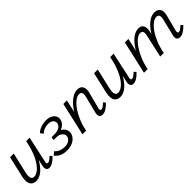

<svg xmlns="http://www.w3.org/2000/svg" viewBox="216 -1345 2275 2275"><g transform="rotate(-45 1353.0 -207.5)"><path d="M142 6Q120 6 101 -2Q82 -10 69 -28Q56 -46 53 -76.5Q50 -107 60 -152L120 -414H182L123 -159Q111 -106 119 -77Q127 -48 161 -48Q187 -48 219 -69Q251 -90 283 -134Q315 -178 343 -247.5Q371 -317 390 -414H427Q403 -302 370 -222Q337 -142 298.5 -91.5Q260 -41 220 -17.5Q180 6 142 6ZM362 5Q345 5 333.5 -3.5Q322 -12 318.5 -29.5Q315 -47 320 -72L397 -414H448L377 -89Q372 -69 375 -59Q378 -49 392 -49Q407 -49 424 -61.5Q441 -74 464 -95L486 -69Q453 -33 421.5 -14Q390 5 362 5Z M656 8Q605 8 565 -9.5Q525 -27 499 -62L539 -96Q563 -69 594.5 -55.5Q626 -42 668 -42Q713 -42 739.5 -62Q766 -82 772 -109Q777 -131 766 -149.5Q755 -168 732.5 -180.5Q710 -193 679 -193H629L635 -234H685Q731 -234 763 -251.5Q795 -269 801 -302Q806 -331 784 -353Q762 -375 716 -375Q682 -375 651.5 -363Q621 -351 601 -328L572 -365Q592 -386 618.5 -398.5Q645 -411 674 -417Q703 -423 730 -423Q781 -423 811.5 -404.5Q842 -386 853.5 -359Q865 -332 857 -303Q849 -273 827 -251Q805 -229 773 -217Q741 -205 703 -205L706 -230Q753 -231 783 -211Q813 -191 825 -161.5Q837 -132 831 -104Q824 -73 800.5 -47Q777 -21 740 -6.5Q703 8 656 8Z M1255 5Q1236 5 1223 -3Q1210 -11 1206 -28.5Q1202 -46 1209 -72L1262 -284Q1271 -320 1263 -342.5Q1255 -365 1226 -365Q1194 -365 1157.5 -337Q1121 -309 1086 -259Q1051 -209 1023 -142.5Q995 -76 981 0H936Q959 -97 994 -174.5Q1029 -252 1072 -306.5Q1115 -361 1160.5 -390Q1206 -419 1250 -419Q1281 -419 1301.5 -404.5Q1322 -390 1328.5 -359.5Q1335 -329 1323 -284L1272 -89Q1267 -71 1270 -60Q1273 -49 1287 -49Q1303 -49 1320 -61.5Q1337 -74 1359 -95L1381 -69Q1348 -34 1316.5 -14.5Q1285 5 1255 5ZM919 0 1013 -414H1072L980 0Z M1550 6Q1528 6 1509 -2Q1490 -10 1477 -28Q1464 -46 1461 -76.5Q1458 -107 1468 -152L1528 -414H1590L1531 -159Q1519 -106 1527 -77Q1535 -48 1569 -48Q1595 -48 1627 -69Q1659 -90 1691 -134Q1723 -178 1751 -247.5Q1779 -317 1798 -414H1835Q1811 -302 1778 -222Q1745 -142 1706.5 -91.5Q1668 -41 1628 -17.5Q1588 6 1550 6ZM1770 5Q1753 5 1741.5 -3.5Q1730 -12 1726.5 -29.5Q1723 -47 1728 -72L1805 -414H1856L1785 -89Q1780 -69 1783 -59Q1786 -49 1800 -49Q1815 -49 1832 -61.5Q1849 -74 1872 -95L1894 -69Q1861 -33 1829.5 -14Q1798 5 1770 5Z M2553 5Q2534 5 2521 -3Q2508 -11 2504 -28.5Q2500 -46 2506 -72L2558 -284Q2567 -319 2559.5 -342Q2552 -365 2520 -365Q2490 -365 2455 -338.5Q2420 -312 2386 -263.5Q2352 -215 2324.5 -148Q2297 -81 2282 0H2238Q2261 -101 2295 -179Q2329 -257 2370 -310.5Q2411 -364 2455 -391.5Q2499 -419 2541 -419Q2572 -419 2594.5 -405Q2617 -391 2624.5 -361.5Q2632 -332 2620 -284L2569 -89Q2565 -71 2568 -60Q2571 -49 2585 -49Q2600 -49 2617 -61.5Q2634 -74 2657 -95L2679 -69Q2645 -34 2613.5 -14.5Q2582 5 2553 5ZM1950 0 2044 -414H2103L2011 0ZM1972 0Q1992 -90 2024.5 -166.5Q2057 -243 2097.5 -300Q2138 -357 2183.5 -388Q2229 -419 2276 -419Q2323 -419 2340.5 -383.5Q2358 -348 2343 -289L2273 0H2222L2286 -287Q2295 -322 2287 -343.5Q2279 -365 2249 -365Q2220 -365 2185 -337Q2150 -309 2116 -259Q2082 -209 2054 -143Q2026 -77 2012 0Z"/></g></svg>

Font: Ysabeau Infant
Style: Italic
Weight: 400
Italic angle: -12°
Designer: Christian Thalmann (Catharsis Fonts)
Version: Version 2.001;gftools[0.9.30]; featfreeze: ss01,ss02,lnum